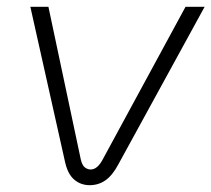

<svg xmlns="http://www.w3.org/2000/svg" viewBox="-20 -530 620 563"><path d="M243 13Q217 13 198 -3Q179 -19 171 -54L69 -510H122L217 -62Q221 -45 229 -39Q237 -33 246 -33Q266 -33 282 -64L524 -510H580L327 -48Q310 -16 289.5 -1.5Q269 13 243 13Z"/></svg>

Font: MuseoModerno Thin ExtraLight
Style: Italic
Weight: 250
Italic angle: -9°
Version: Version 1.003